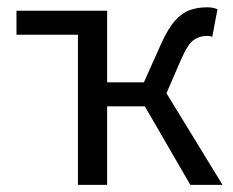

<svg xmlns="http://www.w3.org/2000/svg" viewBox="-20 -516 650 536"><path d="M279.1 -486.1 197.6 -419.1H26V-486.1ZM197.6 0V-486.1H279.1V-286.1H381.7L430 -394.1Q449.7 -437.4 469.2 -458.9Q488.6 -480.5 510.3 -488Q531.9 -495.6 558.3 -495.6Q575.1 -495.6 587.1 -490.1L572.5 -413Q568.5 -415 564.9 -415.4Q561.3 -415.7 556.3 -415.7Q537.7 -415.7 521.3 -404.8Q504.9 -393.8 486.2 -351.5L444.7 -255.7L601.2 0H511.3L384.4 -219.1H279.1V0Z"/></svg>

Font: Source Sans 3 Variable
Style: Regular
Weight: 200
Designer: Paul D. Hunt
Foundry: Adobe Systems Incorporated
Version: Version 3.026